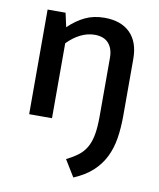

<svg xmlns="http://www.w3.org/2000/svg" viewBox="-82 -545 708 853"><g transform="rotate(10 272.0 -118.5)"><path d="M65 -472H146L160 -409Q195 -443 233.5 -461.5Q272 -480 321 -480Q396 -480 437 -439Q478 -398 478 -322V-68Q478 -11 470.5 36Q463 83 444 121.5Q425 160 392 190.5Q359 221 307 243L261 168Q291 153 312.5 137Q334 121 348 97.5Q362 74 368.5 40Q375 6 375 -46V-309Q375 -350 354 -374Q333 -398 291 -398Q259 -398 227.5 -382.5Q196 -367 168 -338V0H65Z"/></g></svg>

Font: Ek Mukta Medium
Style: Regular
Weight: 500
Designer: Girish Dalvi and Yashodeep Gholap
Foundry: Ek Type
Version: Version 2.538;PS 1.002;hotconv 16.6.51;makeotf.lib2.5.65220;